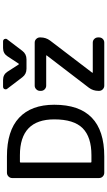

<svg xmlns="http://www.w3.org/2000/svg" viewBox="257 -1046 702 1256"><g transform="rotate(-90 608.0 -418.0)"><path d="M455.1 -414.1Q455.1 -638.7 220.7 -638.7H177.7Q172.9 -638.7 172.9 -634.8V-174.8Q172.9 -170.9 177.7 -170.9H220.7Q339.8 -170.9 397.5 -228.5Q455.1 -286.1 455.1 -414.1ZM550.8 -414.1Q550.8 -86.9 212.9 -86.9H106.4Q91.8 -86.9 81.5 -96.7Q71.3 -106.4 71.3 -121.1V-689.5Q71.3 -703.1 81.5 -713.4Q91.8 -723.6 106.4 -723.6H212.9Q380.9 -723.6 465.8 -644Q550.8 -564.5 550.8 -414.1ZM641.6 -507.8Q641.6 -521.5 651.9 -531.7Q662.1 -542 675.8 -542H957Q971.7 -542 981.4 -531.7Q991.2 -521.5 991.2 -507.8V-503.9Q991.2 -468.8 970.7 -441.4L760.7 -166Q757.8 -162.1 762.7 -162.1H957Q971.7 -162.1 981.4 -151.9Q991.2 -141.6 991.2 -127.9V-121.1Q991.2 -106.4 981.4 -96.7Q971.7 -86.9 957 -86.9H675.8Q662.1 -86.9 651.9 -96.7Q641.6 -106.4 641.6 -121.1V-125Q641.6 -160.2 662.1 -187.5L873 -462.9Q876 -466.8 871.1 -466.8H675.8Q662.1 -466.8 651.9 -476.6Q641.6 -486.3 641.6 -501ZM814.5 -646.5Q815.4 -645.5 817.4 -645.5Q819.3 -645.5 819.3 -646.5L868.2 -720.7Q886.7 -749 921.9 -749H964.8Q975.6 -749 980.5 -740.2Q982.4 -735.4 982.4 -731.4Q982.4 -726.6 978.5 -721.7L903.3 -623Q882.8 -595.7 847.7 -595.7H786.1Q751 -595.7 730.5 -623L655.3 -721.7Q651.4 -726.6 651.4 -731.4Q651.4 -735.4 653.3 -740.2Q658.2 -749 668.9 -749H712.9Q748 -749 766.6 -720.7Z"/></g></svg>

Font: Gen Jyuu GothicL Medium
Style: Regular
Weight: 500
Designer: [Source Han Sans]
Ryoko NISHIZUKA  (kana & ideographs); Paul D. Hunt (Latin, Greek & Cyrillic); Wenlong ZHANG  (bopomofo
Version: Version 1.002.20150607